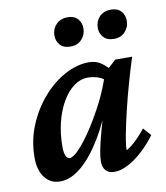

<svg xmlns="http://www.w3.org/2000/svg" viewBox="-74 -684 653 754"><g transform="rotate(-10 252.5 -307.0)"><path d="M106.4 7.8Q67.4 7.8 44.9 -22Q22.5 -51.8 22.5 -99.6Q22.5 -168.9 47.4 -229Q72.3 -289.1 112.8 -335.4Q153.3 -381.8 201.7 -407.7Q250 -433.6 296.9 -433.6Q326.2 -433.6 347.2 -418.5Q368.2 -403.3 389.6 -376L359.4 -344.7Q343.8 -361.3 323.7 -368.2Q303.7 -375 282.2 -375Q252.9 -375 226.6 -355.5Q200.2 -335.9 180.2 -301.3Q160.2 -266.6 148.9 -221.2Q137.7 -175.8 137.7 -124Q137.7 -101.6 143.1 -88.9Q148.4 -76.2 159.2 -76.2Q172.9 -76.2 197.8 -102.5Q222.7 -128.9 252 -173.3Q281.2 -217.8 308.1 -271Q335 -324.2 351.6 -378.9L366.2 -393.6L401.4 -425.8H468.8Q454.1 -379.9 439 -326.7Q423.8 -273.4 411.6 -222.2Q399.4 -170.9 391.6 -130.4Q383.8 -89.8 383.8 -67.4Q404.3 -79.1 423.3 -97.7Q442.4 -116.2 461.9 -140.6L489.3 -109.4Q464.8 -76.2 436 -49.8Q407.2 -23.4 377.9 -7.8Q348.6 7.8 322.3 7.8Q300.8 7.8 288.6 -4.9Q276.4 -17.6 276.4 -42Q276.4 -57.6 281.7 -86.4Q287.1 -115.2 300.3 -162.6Q313.5 -210 334 -281.2H343.8Q312.5 -193.4 272.9 -128.4Q233.4 -63.5 190.9 -27.8Q148.4 7.8 106.4 7.8ZM238.3 -506.8Q210 -506.8 196.3 -522.5Q182.6 -538.1 182.6 -560.5Q182.6 -585.9 199.7 -604Q216.8 -622.1 246.1 -622.1Q272.5 -622.1 286.1 -606.4Q299.8 -590.8 299.8 -568.4Q299.8 -543.9 283.2 -525.4Q266.6 -506.8 238.3 -506.8ZM411.1 -506.8Q383.8 -506.8 369.6 -522.5Q355.5 -538.1 355.5 -560.5Q355.5 -585.9 372.1 -604Q388.7 -622.1 418.9 -622.1Q445.3 -622.1 459 -606.4Q472.7 -590.8 472.7 -568.4Q472.7 -543.9 456.1 -525.4Q439.5 -506.8 411.1 -506.8Z"/></g></svg>

Font: Crimson Pro ExtraLight SemiBold
Style: Italic
Weight: 600
Italic angle: -12°
Version: Version 1.002